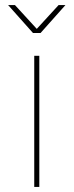

<svg xmlns="http://www.w3.org/2000/svg" viewBox="-20 -737 290 757"><path d="M115 -517H135V0H115ZM12 -717H39L127 -621H123L211 -717H238L140 -607H110Z"/></svg>

Font: iiserrat Thin
Style: Regular
Weight: 100
Designer: Akira Ohta
Foundry: Akira Ohta
Version: Version 1.200;Glyphs 3.3.1 (3343)